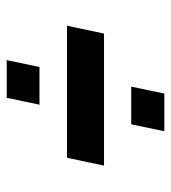

<svg xmlns="http://www.w3.org/2000/svg" viewBox="12 -546 521 586"><g transform="rotate(-90 273.0 -252.5)"><path d="M61 -196 85 -309H488L464 -196ZM166 -12 187 -113H302L281 -12ZM247 -393 268 -493H383L362 -393Z"/></g></svg>

Font: Saira Thin
Style: Bold Italic
Weight: 700
Italic angle: -12°
Version: Version 1.101